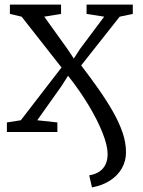

<svg xmlns="http://www.w3.org/2000/svg" viewBox="-20 -574 620 835"><path d="M380 241 368 188.5Q395 184 412.8 171.8Q430.5 159.5 439.2 140.5Q448 121.5 448 96Q448 59.5 426.2 4.2Q404.5 -51 365.8 -115.5Q327 -180 276 -244.5L248 -200.5L142 -51L229.5 -41.5V0H10V-41.5L70.5 -51L247.5 -280.5L74 -501.5L23 -513.5V-554H245.5V-513.5L172.5 -501.5L271.5 -363.5L301 -319.5L329 -362.5L433 -501.5L356.5 -513.5V-554H557.5V-513.5L500.5 -501.5L333 -289.5Q374 -236 409.2 -185.8Q444.5 -135.5 471.2 -88.5Q498 -41.5 513 2.5Q528 46.5 528 88Q528 126 510.2 157.5Q492.5 189 459.2 210.8Q426 232.5 380 241Z"/></svg>

Font: Merriweather 20pt Light
Style: Regular
Weight: 300
Version: Version 2.100